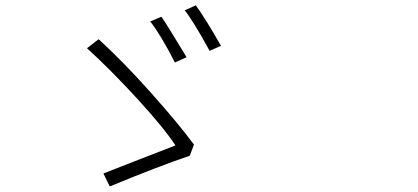

<svg xmlns="http://www.w3.org/2000/svg" viewBox="-20 -752 1540 708"><path d="M575.2 -690.4Q595.7 -661.1 668 -541L625 -521.5Q574.2 -621.1 534.2 -672.9ZM702.1 -732.4Q739.3 -680.7 794.9 -583L752.9 -564.5Q693.4 -673.8 661.1 -713.9ZM679.7 -177.7Q561.5 -137.7 384.8 -64.5L361.3 -112.3Q390.6 -124 495.1 -164.6Q599.6 -205.1 627 -215.8Q584 -281.2 485.8 -388.2Q387.7 -495.1 300.8 -574.2L343.8 -607.4Q434.6 -524.4 535.6 -411.1Q636.7 -297.9 695.3 -218.8Z"/></svg>

Font: Bpmf Zihi Sans Light
Style: Light
Weight: 300
Foundry: But Ko
Version: Version 1.320